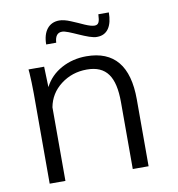

<svg xmlns="http://www.w3.org/2000/svg" viewBox="-78 -757 767 828"><g transform="rotate(-10 305.5 -343.0)"><path d="M385.3 -587.9C430.7 -587.9 452.6 -625 452.6 -683.1H406.7C405.3 -649.9 400.4 -637.7 382.3 -637.7C372.6 -637.7 358.9 -641.6 340.8 -649.4C323.2 -657.7 304.7 -665.5 285.2 -673.8C265.6 -682.1 249 -686 235.4 -686C189.9 -686 162.6 -650.9 162.6 -593.8H206.5C208 -622.1 218.8 -636.2 238.8 -636.2C264.6 -638.2 348.6 -585.4 385.3 -587.9ZM142.1 0V-322.3C149.4 -361.8 169.4 -394.5 202.1 -419.4C234.9 -444.3 272.5 -457 315.9 -457C401.9 -457 437 -403.8 437 -293V0H506.3V-293C506.3 -439.9 445.3 -513.7 323.7 -513.7C284.2 -513.7 247.6 -504.9 214.4 -486.8C181.6 -468.8 156.7 -443.8 140.1 -411.1L137.2 -501H68.8L70.3 -485.4C70.8 -474.6 71.8 -460.4 72.3 -442.9C72.8 -425.8 73.2 -410.2 73.2 -396V0Z"/></g></svg>

Font: Ride Light
Style: Regular
Weight: 300
Version: Version 3.000